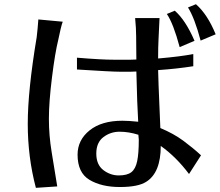

<svg xmlns="http://www.w3.org/2000/svg" viewBox="-20 -861 1056 922"><path d="M156.2 -682.6Q158.2 -701.2 160.6 -724.1Q163.1 -747.1 164.1 -767.6L281.2 -756.8Q276.4 -744.1 270.5 -718.8Q264.6 -693.4 259.8 -669.9Q244.1 -606.4 229.5 -488.3Q214.8 -370.1 214.8 -290.5Q214.8 -210.9 228 -130.9Q241.2 -50.8 254.9 34.2L152.3 41Q113.3 -106.4 113.3 -266.1Q113.3 -425.8 156.2 -682.6ZM349.6 -527.3V-584Q466.8 -574.2 528.3 -574.2H605.5Q621.1 -574.2 634.8 -575.2L633.8 -686.5Q633.8 -723.6 628.9 -774.4H746.1Q745.1 -758.8 744.1 -732.4Q743.2 -706.1 741.2 -670.9Q739.3 -635.7 739.3 -580.1Q850.6 -589.8 908.2 -601.6V-543Q827.1 -530.3 739.3 -524.4Q741.2 -450.2 744.6 -376Q748 -301.8 750 -246.1Q813.5 -219.7 860.4 -185.1Q907.2 -150.4 945.3 -115.2L887.7 -25.4Q826.2 -107.4 752 -160.2Q752 -32.2 682.6 11.7Q643.6 37.1 555.7 37.1Q467.8 37.1 410.2 2.9Q352.5 -31.2 352.5 -118.2Q352.5 -188.5 410.2 -234.9Q467.8 -281.2 567.4 -281.2Q598.6 -281.2 643.6 -276.4Q638.7 -353.5 634.8 -517.6Q621.1 -516.6 608.4 -516.6H555.7Q515.6 -516.6 349.6 -527.3ZM646.5 -190.4 644.5 -213.9Q597.7 -228.5 554.2 -228.5Q510.7 -228.5 476.6 -202.6Q442.4 -176.8 442.4 -123.5Q442.4 -70.3 476.1 -44.4Q509.8 -18.6 550.3 -18.6Q590.8 -18.6 610.8 -34.2Q630.9 -49.8 638.7 -86.9Q646.5 -124 646.5 -190.4ZM781.2 -793.9 819.3 -809.6Q871.1 -764.6 914.1 -665L842.8 -634.8Q812.5 -748 781.2 -793.9ZM882.8 -825.2 920.9 -840.8Q976.6 -792 1015.6 -696.3L943.4 -666Q915 -773.4 882.8 -825.2Z"/></svg>

Font: GenEi LateMin P v2
Style: Medium
Weight: 500
Designer: o_tamon (Modified)
Foundry: o_tamon / Adobe Systems Incorporated / FONT 910 / Philipp H. Poll
Version: Version 2.1;Original Version 1.004